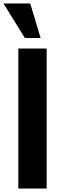

<svg xmlns="http://www.w3.org/2000/svg" viewBox="-43 -1091 353 1111"><path d="M63 0V-810H227V0ZM101 -871 -23 -1071H132L192 -871Z"/></svg>

Font: Oswald SemiBold
Style: Regular
Weight: 600
Designer: Vernon Adams
Foundry: Vernon Adams
Version: Version 4.103;gftools[0.9.33.dev8+g029e19f]